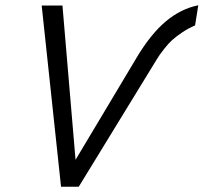

<svg xmlns="http://www.w3.org/2000/svg" viewBox="-20 -711 775 731"><path d="M212.4 0 138.7 -689.9H217.8L267.6 -102.5L500 -491.2Q553.2 -580.6 610.8 -629.2Q668.5 -677.7 734.9 -690.9L722.7 -614.3Q696.3 -603 672.6 -586.9Q648.9 -570.8 635.3 -558.3Q621.6 -545.9 606.4 -526.6Q591.3 -507.3 588.1 -502.4Q585 -497.6 576.2 -483.9L279.8 0Z"/></svg>

Font: HK Grotesk Italic
Style: Regular
Weight: 400
Italic angle: -13°
Designer: Alfredo Marco Pradil and Stefan Peev
Foundry: Hanken Design Co.
Version: Version 1.000;PS 001.000;hotconv 1.0.88;makeotf.lib2.5.64775